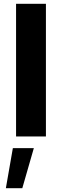

<svg xmlns="http://www.w3.org/2000/svg" viewBox="-20 -722 328 1016"><path d="M223 -702H65V0H223ZM159 62H48L11 274H98Z"/></svg>

Font: Geom
Style: Bold
Weight: 700
Version: Version 1.102